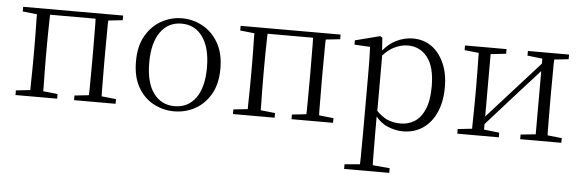

<svg xmlns="http://www.w3.org/2000/svg" viewBox="-50 -688 3358 1110"><g transform="rotate(5 1629.5 -133.0)"><path d="M45 0V-27L128 -36Q128 -49 128 -65Q129 -106 129.5 -149.5Q130 -193 130 -227V-285Q130 -319 129.5 -362.5Q129 -406 128 -447Q128 -463 128 -476L45 -485V-512H625V-485L542 -476Q541 -463 541 -447Q541 -406 540.5 -362.5Q540 -319 540 -285V-227Q540 -193 540.5 -149.5Q541 -106 541 -65Q541 -49 542 -36L626 -27V0H385V-27L468 -36Q468 -49 469 -65Q469 -106 469.5 -149.5Q470 -193 470 -227V-285Q470 -319 469.5 -362.5Q469 -406 469 -447Q468 -465 468 -480H204Q203 -465 203 -447Q202 -406 201.5 -362.5Q201 -319 201 -285V-227Q201 -193 201.5 -149.5Q202 -106 203 -65Q203 -49 203 -36L287 -27V0Z M966 14Q903 14 847 -15.5Q791 -45 756.5 -105Q722 -165 722 -255Q722 -345 757.5 -405.5Q793 -466 849 -496Q905 -526 966 -526Q1029 -526 1085 -496Q1141 -466 1176.5 -405.5Q1212 -345 1212 -255Q1212 -165 1176.5 -105Q1141 -45 1085.5 -15.5Q1030 14 966 14ZM966 -16Q1044 -16 1089 -77.5Q1134 -139 1134 -254Q1134 -369 1089 -432Q1044 -495 966 -495Q889 -495 844 -432Q799 -369 799 -254Q799 -139 844 -77.5Q889 -16 966 -16Z M1307 0V-27L1390 -36Q1390 -49 1390 -65Q1391 -106 1391.5 -149.5Q1392 -193 1392 -227V-285Q1392 -319 1391.5 -362.5Q1391 -406 1390 -447Q1390 -463 1390 -476L1307 -485V-512H1887V-485L1804 -476Q1803 -463 1803 -447Q1803 -406 1802.5 -362.5Q1802 -319 1802 -285V-227Q1802 -193 1802.5 -149.5Q1803 -106 1803 -65Q1803 -49 1804 -36L1888 -27V0H1647V-27L1730 -36Q1730 -49 1731 -65Q1731 -106 1731.5 -149.5Q1732 -193 1732 -227V-285Q1732 -319 1731.5 -362.5Q1731 -406 1731 -447Q1730 -465 1730 -480H1466Q1465 -465 1465 -447Q1464 -406 1463.5 -362.5Q1463 -319 1463 -285V-227Q1463 -193 1463.5 -149.5Q1464 -106 1465 -65Q1465 -49 1465 -36L1549 -27V0Z M1975 260V233L2064 225Q2064 207 2065 188Q2065 148 2065.5 106.5Q2066 65 2066 30V-282Q2066 -334 2065.5 -376.5Q2065 -419 2063 -456L1972 -461V-486L2116 -523L2129 -515L2134 -441Q2168 -482 2208 -502Q2257 -526 2306 -526Q2368 -526 2414 -493.5Q2460 -461 2487 -401.5Q2514 -342 2514 -261Q2514 -176 2486 -114Q2458 -52 2408.5 -19Q2359 14 2294 14Q2251 14 2205 -5Q2168 -20 2136 -58V30Q2136 64 2136.5 105.5Q2137 147 2137 187Q2137 207 2138 224L2237 233V260ZM2137 -91Q2168 -60 2197 -46Q2234 -30 2277 -30Q2321 -30 2357.5 -52.5Q2394 -75 2416 -126Q2438 -177 2438 -259Q2438 -372 2394.5 -427.5Q2351 -483 2281 -483Q2242 -483 2203 -464Q2172 -450 2137 -413Z M2609 0V-27L2692 -36Q2692 -49 2692 -65Q2693 -106 2693.5 -149.5Q2694 -193 2694 -227V-285Q2694 -319 2693.5 -362.5Q2693 -406 2692 -447Q2692 -463 2692 -476L2609 -485V-512H2850V-485L2761 -475V-113L2897 -264L3061 -446V-475L2974 -485V-512H3213V-485L3130 -476Q3130 -463 3129 -447Q3129 -406 3128.5 -362.5Q3128 -319 3128 -285V-227Q3128 -193 3128.5 -149.5Q3129 -106 3129 -65Q3130 -49 3130 -36L3213 -27V0H2974V-27L3061 -36V-403L2921 -248L2761 -69V-37L2850 -27V0Z"/></g></svg>

Font: Early Summer Mincho Light
Style: Regular
Weight: 300
Designer: GuiWonder
Version: Version 1.002